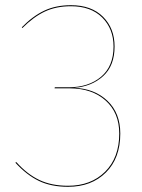

<svg xmlns="http://www.w3.org/2000/svg" viewBox="-20 -710 548 739"><path d="M39 -84 43 -86Q84 -40 131 -17.5Q178 5 242 5Q330 5 384.5 -49Q439 -103 439 -196Q439 -276 386.5 -323Q334 -370 248 -370H190L191 -374H244Q321 -374 369 -414.5Q417 -455 417 -531Q417 -599 373.5 -642.5Q330 -686 253 -686Q196 -686 152.5 -665.5Q109 -645 66 -602L64 -605Q106 -648 150.5 -669Q195 -690 253 -690Q332 -690 376.5 -645.5Q421 -601 421 -531Q421 -457 377 -417Q333 -377 266 -372Q344 -369 393.5 -322Q443 -275 443 -196Q443 -101 387.5 -46Q332 9 242 9Q177 9 130 -13.5Q83 -36 39 -84Z"/></svg>

Font: FiraGO Four
Style: Regular
Weight: 100
Designer: bBox Type
Foundry: bBox Type GmbH
Version: Version 1.001